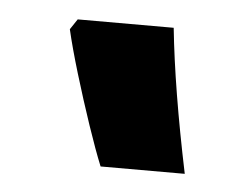

<svg xmlns="http://www.w3.org/2000/svg" viewBox="-30 -849 356 275"><g transform="rotate(5 148.0 -711.5)"><path d="M72 -815H210Q219 -728 244 -608H123Q114 -630 102 -665.5Q90 -701 79 -737.5Q68 -774 62 -800Z"/></g></svg>

Font: Noto Sans Armenian Condensed ExtraBold
Style: Regular
Weight: 800
Width: 3
Designer: Monotype Design Team
Foundry: Monotype Imaging Inc.
Version: Version 2.008; ttfautohint (v1.8.4.7-5d5b)